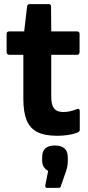

<svg xmlns="http://www.w3.org/2000/svg" viewBox="-20 -646 428 929"><path d="M257 11Q197 11 161 -7Q125 -25 109 -64Q93 -103 93 -167V-381H25Q12 -381 12 -394V-482Q12 -494 25 -494H97L111 -614Q112 -626 124 -626H216Q227 -626 227 -614L228 -494H353Q365 -494 365 -482V-394Q365 -381 353 -381H228V-176Q228 -139 241.5 -121.5Q255 -104 286 -104Q302 -104 318.5 -107.5Q335 -111 352 -118Q366 -123 366 -108V-19Q366 -9 356 -5Q336 3 310 7Q284 11 257 11ZM208 263Q198 263 199 251L213 181Q200 174 192 162Q184 150 184 130V114Q184 58 245 58Q276 58 292 72Q308 86 308 114V132Q308 146 306 157.5Q304 169 299 184L275 253Q274 263 263 263Z"/></svg>

Font: Sofia Sans Semi Condensed ExtraBold
Style: Regular
Weight: 800
Designer: Botio Nikoltchev, Ani Petrova
Foundry: lettersoup
Version: Version 4.100